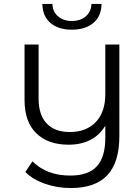

<svg xmlns="http://www.w3.org/2000/svg" viewBox="-20 -751 623 970"><path d="M194 -731H245Q246 -692 273 -668.5Q300 -645 343 -645Q386 -645 413.5 -668.5Q441 -692 442 -731H493Q492 -669 451.5 -635Q411 -601 343 -601Q275 -601 235 -635Q195 -669 194 -731ZM512 -526H583V-64Q583 70 522 134.5Q461 199 338 199Q269 199 207.5 177.5Q146 156 108 118L144 64Q216 136 335 136Q426 136 469 89.5Q512 43 512 -55V-116Q454 -20 326 -20Q223 -20 163.5 -77.5Q104 -135 104 -246V-526H175V-253Q175 -170 216 -127Q257 -84 333 -84Q416 -84 464 -134.5Q512 -185 512 -275Z"/></svg>

Font: mBank
Style: Regular
Weight: 400
Designer: Julieta Ulanovsky
Foundry: Julieta Ulanovsky
Version: Version 7.200;PS 007.200;hotconv 1.0.88;makeotf.lib2.5.64775